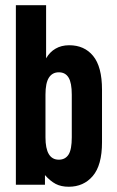

<svg xmlns="http://www.w3.org/2000/svg" viewBox="-20 -710 450 738"><path d="M194.3 -2.9Q172.9 -14.2 152.8 -37.1V0H41V-689.9H157.2V-485.8Q171.4 -510.3 193.4 -522.9Q215.8 -536.1 246.1 -536.1Q304.2 -536.1 337.9 -495.1Q372.1 -453.6 372.1 -365.2V-163.1Q372.1 -74.7 336.4 -33.2Q301.3 7.8 244.1 7.8Q215.3 7.8 194.3 -2.9ZM243.7 -116.2Q255.9 -135.7 255.9 -182.1V-346.2Q255.9 -391.6 243.7 -411.6Q231.4 -432.1 206.1 -432.1Q181.2 -432.1 168 -411.6Q154.8 -391.1 154.8 -346.2V-182.1Q154.8 -96.2 206.1 -96.2Q231 -96.2 243.7 -116.2Z"/></svg>

Font: D-DIN Condensed
Style: DINCondensed-Bold
Weight: 700
Width: 3
Designer: Charles Nix
Foundry: Datto Inc.
Version: Version 1.10